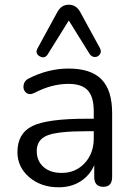

<svg xmlns="http://www.w3.org/2000/svg" viewBox="-20 -786 570 815"><path d="M321 -734 404 -582Q412 -567 404 -555.5Q396 -544 383 -544Q370 -544 361 -556L272 -699L183 -556Q170 -535 148.5 -547Q127 -559 140 -582L223 -734Q240 -766 272 -766Q304 -766 321 -734ZM229 9Q154 9 104 -34Q54 -77 54 -140Q54 -220 117.5 -251Q181 -282 346 -282H378V-313Q378 -375 352.5 -402.5Q327 -430 271 -430Q199 -430 127 -392Q105 -381 91 -392.5Q77 -404 80 -424Q83 -444 102 -453Q185 -495 271 -495Q366 -495 411 -449Q456 -403 456 -306V-35Q456 7 419 7Q380 7 380 -35V-85Q361 -41 321.5 -16Q282 9 229 9ZM242 -52Q301 -52 339.5 -93.5Q378 -135 378 -199V-229H347Q225 -229 180.5 -211Q136 -193 136 -145Q136 -103 164.5 -77.5Q193 -52 242 -52Z"/></svg>

Font: Nunito
Style: Regular
Weight: 400
Designer: Vernon Adams
Foundry: Vernon Adams
Version: Version 3.602